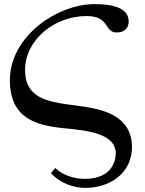

<svg xmlns="http://www.w3.org/2000/svg" viewBox="-20 -696 707 934"><path d="M228 146C276 199 343 218 396 218C514 218 622 147 622 19C622 -70 572 -125 489 -154C334 -209 102 -157 102 -355C102 -504 247 -618 401 -618C516 -618 485 -538 548 -538C591 -538 606 -566 606 -591C606 -660 524 -676 440 -676C258 -676 28 -519 28 -306C28 -119 158 -85 293 -72C393 -62 543 -50 543 50C543 91 524 125 496 146C467 167 429 174 390 174C342 174 283 156 249 121Z"/></svg>

Font: XITS Math
Style: Regular
Weight: 400
Designer: MicroPress Inc., with final additions and corrections provided by Coen Hoffman, Elsevier (retired)
Version: Version 1.302